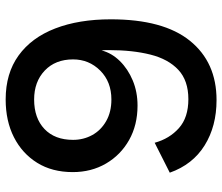

<svg xmlns="http://www.w3.org/2000/svg" viewBox="-72 -682 766 661"><g transform="rotate(-90 310.5 -352.0)"><path d="M296 11Q206 11 140 -30Q74 -71 46 -150L149 -202Q163 -151 199.5 -118.5Q236 -86 299 -86Q363 -86 400 -120.5Q437 -155 452.5 -216.5Q468 -278 468 -359Q468 -364 468 -370Q468 -376 467 -385Q458 -350 430.5 -322Q403 -294 363.5 -277.5Q324 -261 277 -261Q210 -261 158.5 -290Q107 -319 77.5 -369.5Q48 -420 48 -484Q48 -555 80 -606.5Q112 -658 168 -686.5Q224 -715 298 -715Q388 -715 449.5 -670.5Q511 -626 542.5 -544.5Q574 -463 574 -353Q574 -172 500 -80.5Q426 11 296 11ZM298 -351Q359 -351 397.5 -389.5Q436 -428 436 -483Q436 -544 397.5 -580.5Q359 -617 298 -617Q234 -617 196.5 -581.5Q159 -546 159 -483Q159 -447 175.5 -417Q192 -387 223.5 -369Q255 -351 298 -351Z"/></g></svg>

Font: Prodigy Sans Medium
Style: Regular
Weight: 500
Designer: Wei Huang
Foundry: Wei Huang
Version: Version 1.003; ttfautohint (v1.8.3)